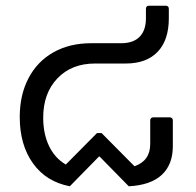

<svg xmlns="http://www.w3.org/2000/svg" viewBox="-20 -643 685 671"><path d="M573 -233Q578 -233 581 -230Q584 -227 584 -223V-132Q584 -68 545.5 -32Q507 4 430 8L328 -96H326L224 8Q141 -8 95 -72.5Q49 -137 49 -234Q49 -311 79.5 -369.5Q110 -428 166.5 -460Q223 -492 299 -492H404Q446 -492 468 -514.5Q490 -537 490 -579V-612Q490 -623 501 -623H559Q570 -623 570 -612V-579Q570 -503 531 -462Q492 -421 419 -421H312Q230 -421 180.5 -369Q131 -317 131 -232Q131 -175 151.5 -132.5Q172 -90 210 -68L319 -178H335L450 -62Q505 -81 505 -140V-223Q505 -227 508 -230Q511 -233 516 -233Z"/></svg>

Font: LINE Seed Sans TH App
Style: Regular
Weight: 400
Designer: Dalton Maag Ltd | Thai characters by Cadson Demak Co.,Ltd.
Foundry: Dalton Maag Ltd
Version: Version 1.003